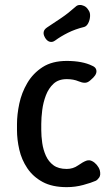

<svg xmlns="http://www.w3.org/2000/svg" viewBox="-20 -761 446 791"><path d="M255 10Q195 10 155.5 -11.5Q116 -33 92.5 -68Q69 -103 59.5 -144.5Q50 -186 50 -225V-250Q50 -289 59.5 -334Q69 -379 92.5 -419Q116 -459 155.5 -484.5Q195 -510 255 -510Q287 -510 313.5 -505Q340 -500 360 -490Q372 -485 375.5 -476.5Q379 -468 376 -459Q373 -450 364 -441L352 -430Q341 -420 329.5 -420Q318 -420 304 -426Q283 -435 255 -435Q221 -435 200.5 -416Q180 -397 169 -368Q158 -339 154 -307.5Q150 -276 150 -250V-225Q150 -200 154 -172Q158 -144 169 -119.5Q180 -95 200.5 -80Q221 -65 255 -65Q281 -65 301.5 -79.5Q322 -94 336 -99Q348 -103 359 -97.5Q370 -92 378.5 -82Q387 -72 391 -60Q396 -40 388.5 -29.5Q381 -19 374 -16Q356 -8 323 1Q290 10 255 10ZM207 -594Q196 -586 185 -589Q174 -592 166 -605L165 -607Q158 -619 160 -629.5Q162 -640 174 -648Q203 -667 232.5 -687Q262 -707 291 -733Q298 -740 307.5 -740.5Q317 -741 326.5 -736.5Q336 -732 342 -723L346 -717Q352 -708 351 -693Q350 -678 343.5 -665.5Q337 -653 327 -650Q290 -641 260 -626Q230 -611 207 -594Z"/></svg>

Font: Winky Sans
Style: Regular
Weight: 400
Designer: Simon Atzbach
Foundry: typofactur
Version: Version 1.205